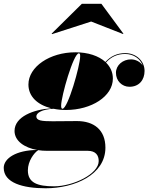

<svg xmlns="http://www.w3.org/2000/svg" viewBox="-105 -750 796 1030"><path d="M384 -634.5 555 -567.5 557 -569.5 439 -729.5H334L172 -569.5L174.5 -567ZM249 -160C385.5 -160 500.5 -233 500.5 -328.5C500.5 -362.5 487 -391.5 463.5 -414.5C492 -446 525.5 -460.5 566.5 -460.5C611.5 -460.5 648 -434.5 660.5 -398.5C647.5 -419 622 -431.5 598 -431.5C554 -431.5 517 -400.5 517 -359.5C517 -316 549.5 -284.5 589.5 -284.5C642 -284.5 670.5 -322 670.5 -369.5C670.5 -422.5 626 -465 567 -465C524 -465 489 -449 460.5 -417.5C424.5 -450.5 367 -469.5 299 -469.5C162.5 -469.5 47.5 -392 47.5 -296.5C47.5 -232.5 96 -187.5 170 -169C76 -163 -27 -124.5 -27 -47.5C-27 6.5 26.5 42.5 94 54.5C-19 55.5 -85 100 -85 150.5C-85 230.5 16.5 260 140 260C294.5 260 460.5 188 460.5 42C460.5 -54 398 -100.5 308 -100.5C279.5 -100.5 212 -99.5 177 -99.5C118.5 -99.5 90 -103 90 -125.5C90 -143.5 119 -164 182.5 -166.5C203 -162 225.5 -160 249 -160ZM230 -166.5C224.5 -166.5 223 -174 223 -183.5C223 -232.5 289 -464 318 -464C324.5 -464 325 -457 325 -447.5C325 -398.5 259 -166.5 230 -166.5ZM44.5 164C44.5 114 78 69.5 100 55.5C115 58 130.5 59 146.5 59H365C409.5 59 424.5 84 424.5 114C424.5 184 286.5 249.5 185 249.5C96.5 249.5 44.5 231 44.5 164Z"/></svg>

Font: Bodoni* 36pt Fatface
Style: Italic
Weight: 900
Italic angle: -13°
Version: Version 2.3